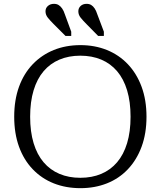

<svg xmlns="http://www.w3.org/2000/svg" viewBox="-20 -963 837 1000"><path d="M487 -888 521 -798V-776H491L430 -838Q412 -856 400 -871Q388 -886 388 -904Q388 -921 400 -932Q412 -943 431 -943Q445 -943 455 -937Q465 -931 473 -919Q481 -907 487 -888ZM318 -888 351 -798V-776H321L259 -838Q241 -856 229 -871Q217 -886 217 -904Q217 -921 229.5 -932Q242 -943 261 -943Q275 -943 285 -937Q295 -931 303.5 -919Q312 -907 318 -888ZM399 17Q323 17 260 -8Q197 -33 150.5 -81.5Q104 -130 79 -199Q54 -268 54 -355Q54 -442 79 -511Q104 -580 150.5 -628.5Q197 -677 260 -702.5Q323 -728 399 -728Q474 -728 537 -702.5Q600 -677 646 -628.5Q692 -580 717.5 -511Q743 -442 743 -355Q743 -268 717.5 -199Q692 -130 646 -81.5Q600 -33 537 -8Q474 17 399 17ZM398 -37Q459 -37 507.5 -57.5Q556 -78 590 -118Q624 -158 642 -217.5Q660 -277 660 -355Q660 -433 642 -492.5Q624 -552 590 -592Q556 -632 507.5 -652.5Q459 -673 398 -673Q338 -673 289.5 -652.5Q241 -632 207 -592Q173 -552 155 -492.5Q137 -433 137 -355Q137 -277 155 -217.5Q173 -158 207 -118Q241 -78 289.5 -57.5Q338 -37 398 -37Z"/></svg>

Font: Roboto Serif 20pt Light
Style: Regular
Weight: 300
Version: Version 1.008